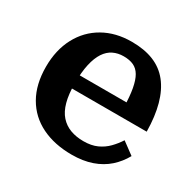

<svg xmlns="http://www.w3.org/2000/svg" viewBox="-127 -689 857 842"><g transform="rotate(30 301.5 -268.5)"><path d="M187 -265Q187 -211 197.5 -172.5Q208 -134 229 -110.5Q250 -87 279.5 -76Q309 -65 346 -65Q386 -65 414.5 -78Q443 -91 464 -112.5Q485 -134 501 -159L562 -114Q541 -76 509 -47.5Q477 -19 432.5 -3.5Q388 12 331 12Q244 12 178.5 -20Q113 -52 77 -114.5Q41 -177 41 -266Q41 -351 75 -415Q109 -479 170.5 -514Q232 -549 313 -549Q377 -549 424 -530Q471 -511 502 -472Q533 -433 549 -375Q565 -317 566 -240H152V-307H450L426 -281Q425 -337 418 -375Q411 -413 398 -435Q385 -457 364.5 -466.5Q344 -476 314 -476Q285 -476 261.5 -464.5Q238 -453 221.5 -428Q205 -403 196 -363Q187 -323 187 -265Z"/></g></svg>

Font: Roboto Serif SemiBold
Style: Regular
Weight: 600
Designer: Greg Gazdowicz
Foundry: Commercial Type
Version: Version 1.008